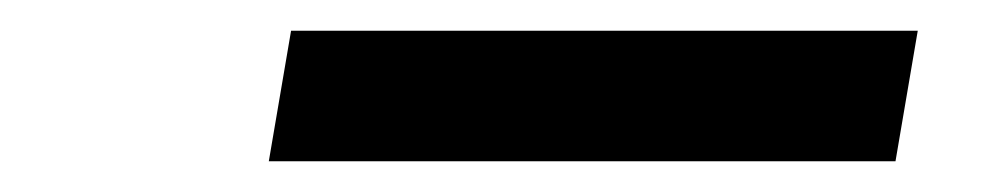

<svg xmlns="http://www.w3.org/2000/svg" viewBox="-20 -749 640 125"><path d="M169.5 -729H577.5L563 -644H155Z"/></svg>

Font: JuliaMono SemiBoldItalic
Style: Regular
Weight: 600
Italic angle: -9°
Monospace: yes
Designer: cormullion
Foundry: corm
Version: Version 0.049; ttfautohint (v1.8.4)